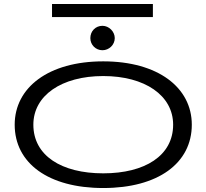

<svg xmlns="http://www.w3.org/2000/svg" viewBox="-20 -936 1040 967"><path d="M242 -850H750V-916H242ZM496 -683C529 -683 558 -710 558 -744C558 -777 529 -806 496 -806C461 -806 435 -779 435 -744C435 -710 462 -683 496 -683ZM500 11C776 11 946 -114 946 -308C946 -495 776 -627 500 -627C224 -627 54 -495 54 -308C54 -114 224 11 500 11ZM500 -63C290 -63 148 -152 148 -308C148 -455 290 -553 500 -553C710 -553 852 -455 852 -308C852 -152 710 -63 500 -63Z"/></svg>

Font: Inconsolata UltraExpanded
Style: Regular
Weight: 400
Width: 9
Monospace: yes
Designer: Raph Levien, Cyreal, Brenton Simpson
Foundry: Raph Levien, Cyreal, Google
Version: Version 3.100